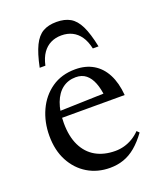

<svg xmlns="http://www.w3.org/2000/svg" viewBox="-133 -779 723 871"><g transform="rotate(-20 229.0 -343.0)"><path d="M250.5 -464.5Q300 -464.5 336.8 -443Q373.5 -421.5 395.2 -380Q417 -338.5 422 -278H107.5L108.5 -310L371.5 -318L336 -297.5Q332 -339.5 320.5 -369Q309 -398.5 289.5 -414.2Q270 -430 240.5 -430Q203.5 -430 176.2 -409.5Q149 -389 134 -349.2Q119 -309.5 119 -253Q119 -188 140.8 -143.5Q162.5 -99 202.2 -76.5Q242 -54 296.5 -54Q318.5 -54 339.5 -59.8Q360.5 -65.5 380.2 -77.2Q400 -89 416.5 -106L427.5 -95Q400.5 -58 372.8 -34.8Q345 -11.5 314.2 -0.8Q283.5 10 248 10Q187.5 10 140 -18.5Q92.5 -47 65 -98.8Q37.5 -150.5 37.5 -220.5Q37.5 -287 63 -342.5Q88.5 -398 136.2 -431.2Q184 -464.5 250.5 -464.5ZM244 -630.5Q215.5 -630.5 192.5 -619.2Q169.5 -608 153.5 -585.2Q137.5 -562.5 129.5 -526H102Q115.5 -591.5 133.5 -628.2Q151.5 -665 178 -680.2Q204.5 -695.5 244 -695.5Q283.5 -695.5 310 -680.2Q336.5 -665 354.5 -628.2Q372.5 -591.5 386 -526H358.5Q350.5 -562.5 334.5 -585.2Q318.5 -608 295.8 -619.2Q273 -630.5 244 -630.5Z"/></g></svg>

Font: Newsreader 36pt
Style: Regular
Weight: 400
Designer: Hugues Gentile
Foundry: Production Type
Version: Version 1.003